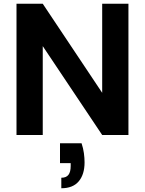

<svg xmlns="http://www.w3.org/2000/svg" viewBox="-20 -720 773 1024"><path d="M68 0V-700H208L525 -225V-700H665V0H525L208 -474V0ZM307 284V228Q333 228 345 212.5Q357 197 357 165V150H300V44H415Q424 71 427.5 97Q431 123 431 146Q431 210 400 247Q369 284 307 284Z"/></svg>

Font: DM Sans 16pt ExtraBold
Style: Regular
Weight: 800
Version: Version 4.004;gftools[0.9.30]